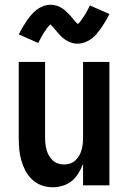

<svg xmlns="http://www.w3.org/2000/svg" viewBox="-20 -781 540 809"><path d="M202 8Q178 8 155.5 0Q133 -8 115.5 -24.5Q98 -41 87 -62Q76 -83 69.5 -106Q63 -129 61 -152.5Q59 -176 59 -200V-520H170V-200Q170 -187 171.5 -174Q173 -161 176.5 -148.5Q180 -136 186.5 -125Q193 -114 202.5 -105Q212 -96 224.5 -92Q237 -88 250 -88Q263 -88 275.5 -92Q288 -96 297.5 -105Q307 -114 313.5 -125Q320 -136 323.5 -148.5Q327 -161 328.5 -174Q330 -187 330 -200V-520H441V0H330V-90Q322 -70 310.5 -51Q299 -32 282.5 -18.5Q266 -5 245 1.5Q224 8 202 8ZM307 -597Q302 -597 297.5 -597.5Q293 -598 288.5 -599Q284 -600 279.5 -601.5Q275 -603 270.5 -605Q266 -607 262 -609.5Q258 -612 254 -614.5Q250 -617 246.5 -620Q243 -623 239 -626.5Q235 -630 232 -633.5Q229 -637 226 -640.5Q223 -644 220.5 -646.5Q218 -649 214.5 -654Q211 -659 207 -663Q203 -667 200 -670.5Q197 -674 193 -677.5Q189 -681 189 -682H196Q196 -681 193 -678.5Q190 -676 186.5 -672.5Q183 -669 182 -667.5Q181 -666 179.5 -664Q178 -662 176.5 -660Q175 -658 173.5 -655.5Q172 -653 170 -650.5Q168 -648 166 -645Q164 -642 162 -638.5Q160 -635 158 -631.5Q156 -628 154 -624.5Q152 -621 150 -617Q148 -613 145.5 -608.5Q143 -604 141 -600L59 -636Q68 -654 77 -669Q86 -684 94.5 -696Q103 -708 112 -718.5Q121 -729 133.5 -739Q146 -749 161.5 -755Q177 -761 193 -761Q198 -761 202.5 -760.5Q207 -760 211.5 -759Q216 -758 220.5 -756.5Q225 -755 229.5 -753Q234 -751 238 -748.5Q242 -746 246 -743.5Q250 -741 253.5 -737.5Q257 -734 261 -730.5Q265 -727 268 -724Q271 -721 274 -717.5Q277 -714 279.5 -711.5Q282 -709 285.5 -704Q289 -699 293 -695Q297 -691 300 -687.5Q303 -684 307 -680.5Q311 -677 311 -676H304Q304 -677 307 -679Q310 -681 313.5 -685Q317 -689 318 -690.5Q319 -692 320.5 -693.5Q322 -695 323.5 -697.5Q325 -700 326.5 -702.5Q328 -705 330 -707.5Q332 -710 334 -713Q336 -716 338 -719Q340 -722 342 -725.5Q344 -729 346 -733Q348 -737 350 -741Q352 -745 354.5 -749Q357 -753 359 -758L441 -722Q432 -704 423 -689Q414 -674 405.5 -662Q397 -650 388 -639Q379 -628 366.5 -618.5Q354 -609 338.5 -603Q323 -597 307 -597Z"/></svg>

Font: Iosevka Fixed
Style: Bold
Weight: 700
Monospace: yes
Designer: Belleve Invis
Foundry: Belleve Invis
Version: Version 32.3.0